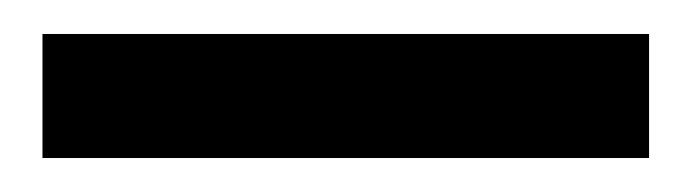

<svg xmlns="http://www.w3.org/2000/svg" viewBox="-20 -680 407 113"><path d="M5 -587V-660H362V-587Z"/></svg>

Font: DM Sans 9pt 36pt Medium
Style: Regular
Weight: 500
Version: Version 4.004;gftools[0.9.30]